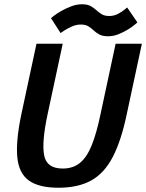

<svg xmlns="http://www.w3.org/2000/svg" viewBox="-20 -872 685 900"><path d="M574 -336Q548 -212 508.5 -136Q469 -60 407.5 -26Q346 8 254 8Q162 8 115 -26Q68 -60 61 -136Q54 -212 80 -336L151 -667H274L203 -336Q175 -205 187 -143.5Q199 -82 274 -82Q323 -82 355.5 -109Q388 -136 410.5 -192.5Q433 -249 451 -336L522 -667H645ZM219 -787Q219 -787 231.5 -797Q244 -807 265.5 -819.5Q287 -832 313 -842Q339 -852 364 -852Q390 -852 405 -843.5Q420 -835 431.5 -824.5Q443 -814 456.5 -805.5Q470 -797 492 -797Q514 -797 533 -807Q552 -817 564 -827Q576 -837 576 -837L624 -767Q624 -767 612.5 -757Q601 -747 581 -734.5Q561 -722 536.5 -712Q512 -702 487 -702Q461 -702 445.5 -710.5Q430 -719 419 -729.5Q408 -740 394.5 -748.5Q381 -757 359 -757Q337 -757 315 -747Q293 -737 278.5 -727Q264 -717 264 -717Z"/></svg>

Font: Epunda Sans SemiBold
Style: Italic
Weight: 600
Italic angle: -12.0243°
Designer: Simon Atzbach
Foundry: typofactur
Version: Version 2.204; ttfautohint (v1.8.4.7-5d5b)